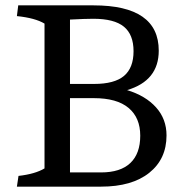

<svg xmlns="http://www.w3.org/2000/svg" viewBox="-20 -696 690 716"><path d="M329 -676Q572 -676 572 -507Q572 -395 454 -360Q523 -339 562 -295.5Q601 -252 601 -191Q601 -103 536.5 -51.5Q472 0 357 0H43L49 -40Q111 -47 146 -68V-608Q111 -629 43 -636L48 -676ZM241 -53H357Q429 -53 466 -88Q503 -123 503 -190Q503 -257 459.5 -293.5Q416 -330 330 -330H241ZM241 -383H331Q407 -383 442.5 -413Q478 -443 478 -505Q478 -567 442 -596.5Q406 -626 328 -626Q298 -626 241 -623Z"/></svg>

Font: Cambo
Style: Regular
Weight: 400
Designer: Carolina Giovagnoli, Andres Torresi
Foundry: Carolina Giovagnoli, Andres Torresi
Version: Version 2.001